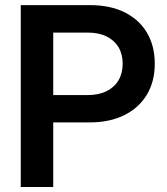

<svg xmlns="http://www.w3.org/2000/svg" viewBox="-20 -748 669 768"><path d="M63 0V-727.5H339.8Q420.9 -727.5 479 -698.5Q537.1 -669.4 568.1 -616.7Q599.1 -564 599.1 -493.2Q599.1 -421.9 567.4 -369.1Q535.6 -316.4 477.1 -287.4Q418.5 -258.3 337.4 -258.3H137.7V-367.7H330.1Q375 -367.7 406.2 -383.3Q437.5 -398.9 454.1 -427Q470.7 -455.1 470.7 -493.2Q470.7 -531.2 454.1 -559.1Q437.5 -586.9 406.2 -602.3Q375 -617.7 330.1 -617.7H192.9V0Z"/></svg>

Font: Inter 28pt SemiBold
Style: Regular
Weight: 600
Designer: Rasmus Andersson
Foundry: rsms
Version: Version 4.001;git-66647c0bb